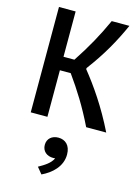

<svg xmlns="http://www.w3.org/2000/svg" viewBox="-158 -816 936 1285"><g transform="rotate(15 310.0 -173.5)"><path d="M200.5 0V-322.5H275.5C345 -225.5 407 -127.5 469 0H608C529.5 -159.5 446 -279 369 -375V-383C458 -501 520.5 -612 573 -730H450.5C400 -619 348.5 -525.5 276 -416H200.5V-730H85V0ZM225.5 339 261.5 383C328.5 351.5 393 294 393 210.5C393 145.5 355.5 115.5 308.5 115.5C265 115.5 232 141.5 232 185.5C232 229.5 264.5 256 309 256C313.5 256 318 255.5 322.5 255C306 291.5 267.5 315.5 225.5 339Z"/></g></svg>

Font: Monaspace Argon Medium
Style: Regular
Weight: 500
Designer: Riley Cran & the Lettermatic Team
Foundry: Lettermatic
Version: Version 1.000 (Monaspace Argon)